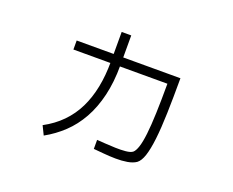

<svg xmlns="http://www.w3.org/2000/svg" viewBox="-106 -797 1212 1000"><g transform="rotate(20 500.0 -297.0)"><path d="M484 2V-48Q500 -47 528 -45Q556 -43 587 -42Q618 -41 644 -43.5Q670 -46 682 -55Q694 -65 703 -92.5Q712 -120 717.5 -167.5Q723 -215 725.5 -285Q728 -355 728 -448H207V-498H782Q782 -388 779.5 -303.5Q777 -219 770 -159Q763 -99 751 -62.5Q739 -26 720 -12Q701 1 671 6Q641 11 607 10.5Q573 10 540.5 7Q508 4 484 2ZM215 26 191 -23Q249 -54 291 -97Q333 -140 359.5 -194Q386 -248 399 -313.5Q412 -379 412 -454V-620H465V-454Q465 -361 447 -285.5Q429 -210 396 -151Q363 -92 317 -48.5Q271 -5 215 26Z"/></g></svg>

Font: Murecho Thin Light
Style: Regular
Weight: 300
Version: Version 1.010